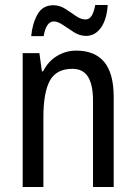

<svg xmlns="http://www.w3.org/2000/svg" viewBox="-20 -750 545 770"><path d="M286 -547Q360 -547 398 -501.5Q436 -456 436 -360V0H353V-347Q353 -410 333 -442Q313 -474 270 -474Q206 -474 180 -426.5Q154 -379 154 -279V0H71V-537H138L148 -464H153Q173 -504 208.5 -525.5Q244 -547 286 -547ZM412 -730Q408 -671 384.5 -638.5Q361 -606 325 -606Q300 -606 277 -620.5Q254 -635 233 -649.5Q212 -664 196 -664Q165 -664 155 -605H105Q110 -656 130.5 -692.5Q151 -729 194 -729Q219 -729 241 -715Q263 -701 283.5 -686.5Q304 -672 323 -672Q339 -672 348 -687.5Q357 -703 362 -730Z"/></svg>

Font: Noto Sans Thai Cond
Style: Regular
Weight: 400
Width: 3
Designer: Monotype Design Team
Foundry: Monotype Imaging Inc.
Version: Version 2.002; ttfautohint (v1.8.4.7-5d5b)